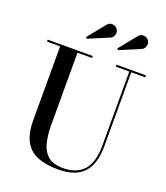

<svg xmlns="http://www.w3.org/2000/svg" viewBox="-175 -1106 1073 1240"><g transform="rotate(20 361.5 -486.0)"><path d="M607.5 -898.5 472 -841.5 464.5 -850.5 558 -966Q575.5 -990 599.5 -986Q623.5 -982 633 -966Q644 -949 636.8 -927.2Q629.5 -905.5 607.5 -898.5ZM392.5 -898.5 257 -841.5 249.5 -850.5 343 -966Q360.5 -990 384.5 -986Q408.5 -982 418 -966Q429 -949 421.8 -927.2Q414.5 -905.5 392.5 -898.5ZM22.5 -750H332V-736.5H232V-240Q232 -174 244.8 -120.5Q257.5 -67 293.2 -35.5Q329 -4 398 -4Q489 -4 538.5 -57.2Q588 -110.5 588 -230V-736.5H495.5V-750H697.5V-736.5H601.5V-230Q601.5 -106.5 546 -45.8Q490.5 15 370.5 15Q236 15 174.2 -42.8Q112.5 -100.5 112.5 -230V-736.5H22.5Z"/></g></svg>

Font: Bodoni* 16 Medium
Style: Regular
Weight: 500
Version: Version 2.2